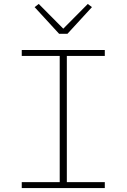

<svg xmlns="http://www.w3.org/2000/svg" viewBox="-20 -951 640 971"><path d="M90 0V-30H282V-668H90V-698H510V-668H318V-30H510V0ZM279 -780 155 -915 176 -931 300 -806 424 -931 445 -915 321 -780Z"/></svg>

Font: IBM Plex Mono ExtLt
Style: Regular
Weight: 200
Monospace: yes
Designer: Mike Abbink, Paul van der Laan, Pieter van Rosmalen
Foundry: Bold Monday
Version: Version 2.3